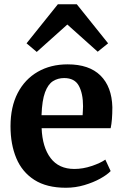

<svg xmlns="http://www.w3.org/2000/svg" viewBox="-20 -873 580 904"><path d="M290.5 11Q199.5 11 141.8 -26Q84 -63 56.8 -128.2Q29.5 -193.5 29.5 -278.5Q29.5 -369.5 63.2 -434.8Q97 -500 157.8 -535Q218.5 -570 298.5 -570Q400 -570 453.2 -517.2Q506.5 -464.5 509 -368.5Q509 -305.5 501 -269.5H176Q179.5 -180 218.2 -128.8Q257 -77.5 330 -77.5Q370.5 -77.5 412 -91.5Q453.5 -105.5 476 -121.5L501 -67.5Q485 -50.5 452.2 -32.2Q419.5 -14 377.2 -1.5Q335 11 290.5 11ZM175.5 -330.5H369Q369.5 -341 370.2 -352.5Q371 -364 371 -373Q371 -432.5 351.2 -469Q331.5 -505.5 282 -505.5Q252.5 -505.5 229.2 -490.8Q206 -476 192 -438.2Q178 -400.5 175.5 -330.5ZM252.5 -853H341.5L489 -669L440 -629.5L297 -757.5L153 -628.5L105 -669Z"/></svg>

Font: Merriweather
Style: Bold
Weight: 700
Designer: Eben Sorkin
Foundry: Eben Sorkin
Version: Version 2.100; ttfautohint (v1.7.19-72a1) -l 8 -r 50 -G 200 